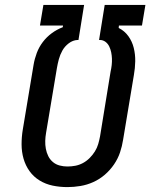

<svg xmlns="http://www.w3.org/2000/svg" viewBox="-20 -755 640 783"><path d="M255 8Q224 8 195 2Q166 -4 141.5 -19Q117 -34 100.5 -57Q84 -80 76 -108Q68 -136 68 -166.5Q68 -197 73 -227L117 -491Q121 -515 130 -539Q139 -563 154.5 -583.5Q170 -604 191 -619.5Q212 -635 236 -644L237 -651H143L157 -735H323L300 -592H296Q277 -591 260.5 -578.5Q244 -566 234.5 -549Q225 -532 220 -513.5Q215 -495 212 -477L168 -214Q165 -197 164.5 -180.5Q164 -164 167 -148Q170 -132 177 -118Q184 -104 196 -94Q208 -84 223.5 -80Q239 -76 255 -76Q271 -76 287 -79Q303 -82 318 -90Q333 -98 345.5 -110.5Q358 -123 367 -137.5Q376 -152 380.5 -167.5Q385 -183 388 -199L431 -463Q434 -476 435.5 -489.5Q437 -503 436.5 -516Q436 -529 433.5 -541.5Q431 -554 425.5 -565.5Q420 -577 410 -584.5Q400 -592 387 -592H384L407 -735H573L559 -651H465L464 -641Q488 -629 503.5 -607.5Q519 -586 525.5 -559.5Q532 -533 531.5 -505Q531 -477 526 -449L482 -185Q478 -159 469.5 -133.5Q461 -108 445 -84.5Q429 -61 407.5 -42.5Q386 -24 360.5 -12.5Q335 -1 308 3.5Q281 8 255 8Z"/></svg>

Font: Iosevka HT Medium Extended
Style: Italic
Weight: 500
Width: 7
Italic angle: -9°
Monospace: yes
Designer: Belleve Invis
Foundry: Belleve Invis
Version: Version 32.3.0; ttfautohint (v1.8.4)